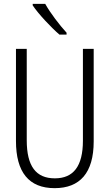

<svg xmlns="http://www.w3.org/2000/svg" viewBox="-20 -968 570 998"><path d="M289 -788H326V-798C290 -837 241 -901 215 -948H150V-940C180 -895 245 -826 289 -788ZM264 10C395 10 467 -69 467 -233V-714H411V-237C411 -103 361 -41 265 -41C167 -41 119 -104 119 -239V-714H63V-235C63 -73 130 10 264 10Z"/></svg>

Font: Noto Sans Mono Condensed Light
Style: Regular
Weight: 300
Width: 3
Designer: Monotype Design Team
Foundry: Monotype Imaging Inc.
Version: Version 2.014